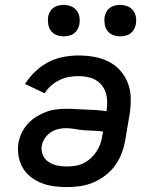

<svg xmlns="http://www.w3.org/2000/svg" viewBox="-20 -754 640 782"><path d="M252 8Q225 8 199 4.5Q173 1 149 -8.5Q125 -18 105 -33.5Q85 -49 72.5 -71Q60 -93 55.5 -119Q51 -145 55 -172Q59 -193 68.5 -213Q78 -233 93.5 -250Q109 -267 128.5 -279Q148 -291 168.5 -298.5Q189 -306 210.5 -308.5Q232 -311 253 -311Q273 -311 293.5 -309.5Q314 -308 334 -307.5Q354 -307 374 -305.5Q394 -304 414 -301V-303Q417 -321 416.5 -340Q416 -359 411 -375.5Q406 -392 395 -406Q384 -420 369 -428.5Q354 -437 336 -440.5Q318 -444 299 -444Q280 -444 260.5 -440.5Q241 -437 222.5 -428Q204 -419 188 -405Q172 -391 162 -374L82 -412Q99 -439 123.5 -462.5Q148 -486 177 -501Q206 -516 237.5 -522Q269 -528 299 -528Q332 -528 363.5 -522.5Q395 -517 422.5 -503Q450 -489 470 -466.5Q490 -444 501 -415Q512 -386 512.5 -354Q513 -322 508 -289L491 -189Q487 -162 477.5 -135Q468 -108 451.5 -84Q435 -60 411.5 -41.5Q388 -23 361.5 -11.5Q335 0 307 4Q279 8 252 8ZM251 -76Q268 -76 285.5 -78.5Q303 -81 319.5 -89Q336 -97 349.5 -109.5Q363 -122 373 -137Q383 -152 389 -169Q395 -186 397 -203L400 -218Q381 -221 361.5 -221.5Q342 -222 323 -223.5Q304 -225 285.5 -228.5Q267 -232 248 -232Q232 -232 216 -228Q200 -224 186 -214.5Q172 -205 162.5 -190.5Q153 -176 150 -160Q147 -140 154.5 -122.5Q162 -105 178 -94.5Q194 -84 212.5 -80Q231 -76 251 -76ZM470 -606Q454 -606 440 -611.5Q426 -617 417.5 -628.5Q409 -640 406.5 -655Q404 -670 406 -686Q408 -696 413.5 -706Q419 -716 428 -722.5Q437 -729 448 -731.5Q459 -734 469 -734Q485 -734 499 -728.5Q513 -723 522 -711.5Q531 -700 533.5 -685Q536 -670 533 -654Q531 -644 525.5 -634Q520 -624 511 -617.5Q502 -611 491 -608.5Q480 -606 470 -606ZM240 -606Q224 -606 210 -611.5Q196 -617 187.5 -628.5Q179 -640 176.5 -655Q174 -670 176 -686Q178 -696 183.5 -706Q189 -716 198 -722.5Q207 -729 218 -731.5Q229 -734 239 -734Q255 -734 269 -728.5Q283 -723 292 -711.5Q301 -700 303.5 -685Q306 -670 303 -654Q301 -644 295.5 -634Q290 -624 281 -617.5Q272 -611 261 -608.5Q250 -606 240 -606Z"/></svg>

Font: Iosevka Etoile Medium
Style: Italic
Weight: 500
Italic angle: -9°
Designer: Belleve Invis
Foundry: Belleve Invis
Version: Version 22.1.2; ttfautohint (v1.8.4)